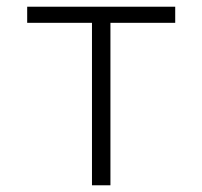

<svg xmlns="http://www.w3.org/2000/svg" viewBox="-20 -552 603 572"><path d="M254 0V-484H61V-532H502V-484H309V0Z"/></svg>

Font: Noto Sans Mono SemiCondensed Light
Style: Regular
Weight: 300
Width: 4
Designer: Monotype Design Team
Foundry: Monotype Imaging Inc.
Version: Version 2.014; ttfautohint (v1.8.4.7-5d5b)